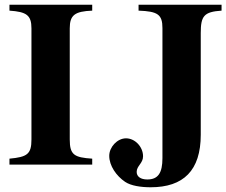

<svg xmlns="http://www.w3.org/2000/svg" viewBox="-20 -696 957 812"><path d="M917 -676H566V-651C647 -648 667 -635 667 -577V-27C667 35 649 63 603 63C575 63 558 51 558 31C558 5 585 -5 585 -35C585 -75 551 -111 513 -111C476 -111 442 -74 442 -37C442 5 472 48 509 73C534 90 577 96 617 96C756 96 829 25 829 -126V-556C829 -628 842 -646 917 -651ZM370 0V-25C294 -30 275 -41 275 -106V-576C275 -632 296 -648 370 -651V-676H20V-651C92 -646 113 -632 113 -576V-106C113 -44 95 -32 20 -25V0Z"/></svg>

Font: XITS
Style: Bold
Weight: 700
Designer: MicroPress Inc., with final additions and corrections provided by Coen Hoffman, Elsevier (retired)
Version: Version 1.107